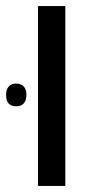

<svg xmlns="http://www.w3.org/2000/svg" viewBox="-40 -612 320 632"><path d="M85 -592H175V0H85ZM13 -337Q29 -337 38 -327.5Q47 -318 47 -300Q47 -281 38 -271.5Q29 -262 13 -262Q-20 -262 -20 -300Q-20 -318 -11 -327.5Q-2 -337 13 -337Z"/></svg>

Font: Noto Sans Hebrew
Style: Regular
Weight: 400
Designer: Monotype Design Team
Foundry: Monotype Imaging Inc.
Version: Version 1.000